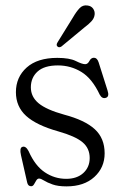

<svg xmlns="http://www.w3.org/2000/svg" viewBox="-20 -670 448 700"><path d="M221.5 -18Q260.5 -18 283.8 -39.2Q307 -60.5 307 -94Q307 -129.5 280.8 -151.5Q254.5 -173.5 192.5 -191Q112.5 -213.5 75.2 -247.5Q38 -281.5 38 -334Q38 -388.5 77.2 -423.8Q116.5 -459 189 -459Q233.5 -459 256.5 -447.5Q279.5 -436 290.5 -436Q300 -436 306 -447.8Q312 -459.5 322.5 -459.5Q334 -459.5 339.5 -443L372 -340.5Q379.5 -318 366.5 -313.5Q352.5 -308.5 343.5 -325Q316 -383.5 277 -407.5Q238 -431.5 191 -431.5Q141.5 -431.5 117 -409.2Q92.5 -387 92.5 -351.5Q92.5 -317 120.8 -293.5Q149 -270 214 -252Q289.5 -232 325.5 -199Q361.5 -166 361.5 -111Q361.5 -59 324 -24.8Q286.5 9.5 222.5 9.5Q191.5 9.5 171.8 2.5Q152 -4.5 140.5 -11.8Q129 -19 122.5 -19Q116.5 -19 112.2 -12Q108 -5 104 2Q100 9 93.5 9Q82 9 79 -5L56.5 -104Q50.5 -131 61.5 -134.5Q74 -139 84.5 -118.5Q108 -65.5 143.5 -41.8Q179 -18 221.5 -18ZM246 -606.5Q258.5 -628 270.2 -640.2Q282 -652.5 298.5 -650Q312.5 -648.5 319.5 -638.5Q326.5 -628.5 325 -616.5Q323.5 -603.5 313.5 -592.5Q303.5 -581.5 288.5 -570.5L204 -500.5Q195 -495 189.5 -500.5Q183.5 -505.5 190 -516Z"/></svg>

Font: Fraunces 72pt S050 Light
Style: Regular
Weight: 300
Version: Version 1.000; ttfautohint (v1.8.3)